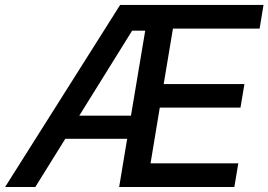

<svg xmlns="http://www.w3.org/2000/svg" viewBox="-41 -747 1072 767"><path d="M-20.6 0H100.1L219.8 -192.5H467L435 0H895.2L910.9 -94.5H560.4L597.3 -317.1H919.7L935.4 -411.2H612.9L649.9 -632.8H996.1L1011.7 -727.3H438.9ZM275.6 -284.8 486.9 -624.6H539.1L482.2 -284.8Z"/></svg>

Font: Margiela Sans Medium
Style: Italic
Weight: 500
Italic angle: -9.39999°
Designer: Stefan Endress, Andreas Faust
Version: Version 1.100;FEAKit 1.0